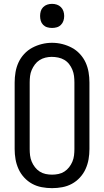

<svg xmlns="http://www.w3.org/2000/svg" viewBox="-20 -968 540 996"><path d="M250 8Q223 8 196.5 3Q170 -2 147 -14.5Q124 -27 105.5 -47Q87 -67 76 -91.5Q65 -116 60.5 -142Q56 -168 56 -195V-540Q56 -567 60.5 -593.5Q65 -620 76 -644Q87 -668 105.5 -688Q124 -708 147.5 -720.5Q171 -733 197 -739.5Q223 -746 250 -746Q277 -746 303 -739.5Q329 -733 352.5 -720.5Q376 -708 394.5 -688Q413 -668 424 -644Q435 -620 439.5 -593.5Q444 -567 444 -540V-195Q444 -168 439.5 -142Q435 -116 424 -91.5Q413 -67 394.5 -47Q376 -27 353 -14.5Q330 -2 303.5 3Q277 8 250 8ZM250 -62Q267 -62 283.5 -65.5Q300 -69 314 -78Q328 -87 338.5 -100.5Q349 -114 355.5 -129.5Q362 -145 364 -161.5Q366 -178 366 -195V-540Q366 -557 364 -573.5Q362 -590 355.5 -606Q349 -622 338.5 -635.5Q328 -649 313.5 -657.5Q299 -666 282 -669.5Q265 -673 248 -673Q232 -673 215.5 -669Q199 -665 185 -656Q171 -647 161 -633.5Q151 -620 144.5 -605Q138 -590 136 -573.5Q134 -557 134 -540V-195Q134 -178 136 -161.5Q138 -145 144.5 -129.5Q151 -114 161.5 -100.5Q172 -87 186 -78Q200 -69 216.5 -65.5Q233 -62 250 -62ZM250 -823Q237 -823 225 -826.5Q213 -830 204 -839Q195 -848 191.5 -860Q188 -872 188 -885Q188 -898 191.5 -910Q195 -922 204 -931Q213 -940 225 -944Q237 -948 250 -948Q263 -948 275 -944Q287 -940 296 -931Q305 -922 309 -910Q313 -898 313 -885Q313 -872 309 -860Q305 -848 296 -839Q287 -830 275 -826.5Q263 -823 250 -823Z"/></svg>

Font: Zed Mono
Style: Regular
Weight: 400
Monospace: yes
Designer: Belleve Invis
Foundry: Belleve Invis
Version: Version 1.0.0; ttfautohint (v1.8.4)